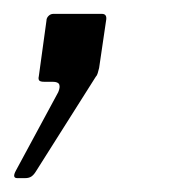

<svg xmlns="http://www.w3.org/2000/svg" viewBox="-32 -118 254 277"><path d="M-7 139Q-15 139 -9 128L52 15Q55 8 53.5 4Q52 0 44 0H32Q26 0 24.5 -2Q23 -4 24 -8L35 -88Q35 -92 38 -95Q41 -98 45 -98H115Q123 -98 121 -88L111 -20Q110 -16 109 -12.5Q108 -9 106 -7L20 129Q17 134 13.5 136.5Q10 139 4 139H-7Z"/></svg>

Font: Libre Franklin Thin Light
Style: Italic
Weight: 300
Italic angle: -8°
Version: Version 3.000